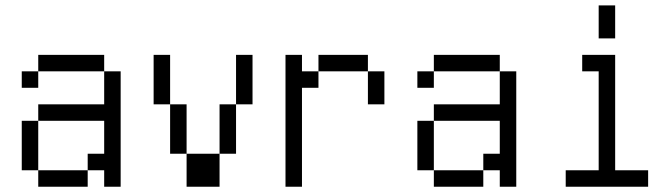

<svg xmlns="http://www.w3.org/2000/svg" viewBox="-20 -708 2540 728"><path d="M125 -62.5V0H312.5V-62.5ZM125 -62.5V-250H62.5V-62.5ZM375 -62.5V0H437.5V-437.5H375Q375 -437.5 375 -312.5H125V-250H375Q375 -250 375 -125H312.5V-62.5ZM125 -437.5H62.5V-375H125ZM125 -437.5H375V-500H125Z M687.5 -125Q687.5 -125 687.5 0H812.5Q812.5 0 812.5 -125ZM687.5 -125V-312.5H625V-125ZM812.5 -125H875V-312.5H812.5ZM625 -312.5V-500H562.5V-312.5ZM875 -312.5H937.5V-500H875Z M1062.5 -500Q1062.5 -500 1062.5 0H1125Q1125 0 1125 -375H1187.5V-437.5H1125V-500ZM1375 -437.5Q1375 -437.5 1375 -312.5H1437.5Q1437.5 -312.5 1437.5 -437.5ZM1187.5 -437.5H1375V-500H1187.5Z M1625 -62.5V0H1812.5V-62.5ZM1625 -62.5V-250H1562.5V-62.5ZM1875 -62.5V0H1937.5V-437.5H1875Q1875 -437.5 1875 -312.5H1625V-250H1875Q1875 -250 1875 -125H1812.5V-62.5ZM1625 -437.5H1562.5V-375H1625ZM1625 -437.5H1875V-500H1625Z M2437.5 0V-62.5H2312.5V-500H2187.5V-437.5H2250Q2250 -437.5 2250 -62.5H2125V0ZM2250 -687.5Q2250 -687.5 2250 -562.5H2312.5Q2312.5 -562.5 2312.5 -687.5Z"/></svg>

Font: Unifont
Style: Regular
Weight: 500
Version: Version 13.0.05